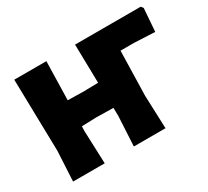

<svg xmlns="http://www.w3.org/2000/svg" viewBox="-130 -851 1142 1056"><g transform="rotate(-30 441.0 -323.5)"><path d="M59 0H260L252 -210L253 -239L346 -242L454 -240L455 -190L445 0H646L638 -210L645 -493H730L862 -487L873 -633L862 -647H445L450 -402L358 -400L257 -402L263 -647H59L69 -190Z"/></g></svg>

Font: Luna Sans Black
Style: Regular
Weight: 900
Designer: Juan Pablo del Peral
Foundry: Huerta Tipografica
Version: Version 2.001; ttfautohint (v1.5)